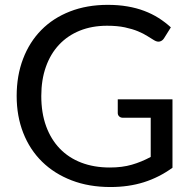

<svg xmlns="http://www.w3.org/2000/svg" viewBox="-20 -744 770 772"><path d="M673.5 -344.5V-69.5Q619.5 -30.5 558.2 -11.2Q497 8 424 8Q337.5 8 268 -18.8Q198.5 -45.5 149.2 -93.8Q100 -142 73.5 -209.5Q47 -277 47 -358Q47 -440 72.8 -507.5Q98.5 -575 146 -623.2Q193.5 -671.5 261.5 -698Q329.5 -724.5 413.5 -724.5Q456 -724.5 492.5 -718.2Q529 -712 560 -700.2Q591 -688.5 617.5 -671.8Q644 -655 667 -634L639.5 -590Q633 -580 622.8 -577.2Q612.5 -574.5 600 -582Q588 -589 572.5 -599Q557 -609 534.8 -618.2Q512.5 -627.5 482.2 -634Q452 -640.5 410.5 -640.5Q350 -640.5 301 -620.8Q252 -601 217.5 -564.2Q183 -527.5 164.5 -475.2Q146 -423 146 -358Q146 -290.5 165.2 -237.2Q184.5 -184 220.2 -146.8Q256 -109.5 307 -90Q358 -70.5 421.5 -70.5Q471.5 -70.5 510.2 -81.8Q549 -93 586 -113V-270.5H474.5Q465 -270.5 459.2 -276Q453.5 -281.5 453.5 -289.5V-344.5Z"/></svg>

Font: Lato-Regular
Style: Regular
Weight: 400
Designer: Lukasz Dziedzic with Adam Twardoch and Botio Nikoltchev
Foundry: tyPoland Lukasz Dziedzic
Version: Version 2.015; 2015-08-06; http://www.latofonts.com/